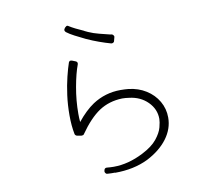

<svg xmlns="http://www.w3.org/2000/svg" viewBox="-87 -890 1173 1027"><g transform="rotate(-10 500.0 -376.5)"><path d="M457 33Q559 33 637 -5Q709 -42 748.5 -95Q788 -148 788 -209Q788 -257 764.5 -297.5Q741 -338 699.5 -364Q658 -390 605 -396Q594 -397 584 -397.5Q574 -398 563 -398H562Q479 -398 410 -353Q365 -323 320 -267Q319 -278 318.5 -289Q318 -300 318 -311Q318 -384 331 -456Q344 -528 361 -573Q365 -586 352 -591L334 -598Q332 -599 329 -599Q328 -599 326 -599Q324 -599 323 -599Q317 -595 316 -591Q306 -562 295 -517.5Q284 -473 277 -420.5Q270 -368 270 -312Q270 -255 279 -210Q280 -202 290 -198L314 -194Q315 -194 315.5 -194Q316 -194 317 -194Q325 -194 328 -199Q383 -278 437 -314Q492 -350 563 -352Q580 -352 600 -349Q661 -342 700.5 -302.5Q740 -263 740 -210Q740 -194 732.5 -165Q725 -136 698.5 -103Q672 -70 617 -42Q535 0 456 0Q447 0 437.5 -0.5Q428 -1 418 -2H417Q405 -2 403 11L402 15Q402 22 406 26Q409 31 416 31Q426 32 436.5 32Q447 32 457 32ZM561 -652Q564 -652 568 -654Q574 -658 574 -663L579 -682Q581 -687 577 -692Q574 -697 568 -699Q566 -699 564 -699.5Q562 -700 560 -700Q532 -707 502 -714.5Q472 -722 445 -734L428 -742L425 -744Q402 -754 382 -764Q362 -774 348 -783Q345 -786 340 -786Q337 -786 334 -783Q331 -780 329 -779L326 -775Q322 -771 322 -764Q323 -759 328 -754Q345 -741 370 -728Q395 -715 428 -699Q461 -684 494.5 -672Q528 -660 557 -652Q558 -652 559 -652Q560 -652 561 -652Z"/></g></svg>

Font: Kokoro
Style: Regular
Weight: 400
Version: Version 1.00